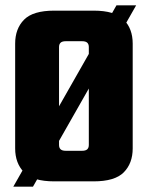

<svg xmlns="http://www.w3.org/2000/svg" viewBox="-20 -682 556 722"><path d="M479 -518V-124Q479 -68 445.5 -34Q412 0 332 0H184Q104 0 70.5 -34Q37 -68 37 -124V-518Q37 -574 70.5 -608Q104 -642 184 -642H332Q412 -642 445.5 -608Q479 -574 479 -518ZM314 -137V-505Q314 -516 308 -521.5Q302 -527 289 -527H227Q214 -527 208 -521.5Q202 -516 202 -505V-137Q202 -126 208 -120.5Q214 -115 227 -115H289Q302 -115 308 -120.5Q314 -126 314 -137ZM418 -662H492L104 20H30Z"/></svg>

Font: Teko Variable Light
Style: Regular
Weight: 300
Designer: Manushi Parikh, Jonny Pinhorn
Foundry: Indian Type Foundry
Version: Version 3.000